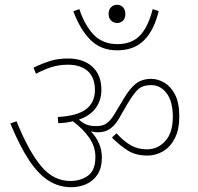

<svg xmlns="http://www.w3.org/2000/svg" viewBox="-20 -876 826 801"><path d="M433 -818Q433 -835 443 -845.5Q453 -856 468 -856Q484 -856 493.5 -845.5Q503 -835 503 -818Q503 -799 492.5 -789.5Q482 -780 468 -780Q455 -780 444 -790Q433 -800 433 -818ZM642 -830Q623 -750 581 -708Q539 -666 469 -666Q401 -666 357.5 -709.5Q314 -753 286 -829L311 -838Q334 -769 371.5 -730.5Q409 -692 470 -692Q529 -692 563.5 -727.5Q598 -763 617 -838ZM405 -219Q405 -175 386.5 -147.5Q368 -120 339 -107.5Q310 -95 277 -95Q227 -95 184 -121.5Q141 -148 102 -206.5Q63 -265 23 -361L49 -370Q99 -246 151 -183.5Q203 -121 273 -121Q317 -121 347.5 -143.5Q378 -166 378 -221Q378 -264 352.5 -301Q327 -338 284 -370Q256 -363 223 -362L221 -388Q301 -392 338.5 -420Q376 -448 376 -501Q376 -552 346.5 -579Q317 -606 263 -606Q228 -606 196.5 -596.5Q165 -587 130 -568L120 -594Q158 -612 190.5 -622Q223 -632 263 -632Q328 -632 365.5 -597.5Q403 -563 403 -501Q403 -458 379.5 -425.5Q356 -393 309 -377Q325 -363 340.5 -356.5Q356 -350 382 -350Q410 -350 426.5 -362.5Q443 -375 460 -404L496 -464Q522 -508 547.5 -527.5Q573 -547 611 -547Q638 -547 665 -531.5Q692 -516 710 -482Q728 -448 728 -390Q728 -336 709.5 -299.5Q691 -263 660.5 -245Q630 -227 595 -227Q547 -227 514 -247.5Q481 -268 447 -302L466 -320Q497 -286 526.5 -269.5Q556 -253 593 -253Q638 -253 669.5 -287.5Q701 -322 701 -389Q701 -452 675.5 -486.5Q650 -521 610 -521Q576 -521 556.5 -503.5Q537 -486 509 -438L476 -381Q462 -356 441 -340Q420 -324 388 -324Q373 -324 359 -328Q405 -280 405 -219Z"/></svg>

Font: Noto Sans Devanagari Thin
Style: Regular
Weight: 100
Designer: Jelle Bosma - Monotype Design Team
Foundry: Monotype Imaging Inc.
Version: Version 2.004; ttfautohint (v1.8.4.7-5d5b)